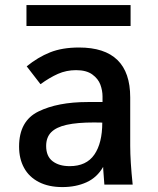

<svg xmlns="http://www.w3.org/2000/svg" viewBox="-20 -750 640 780"><path d="M57.5 -154.5Q57.5 -258.5 136 -297Q214.5 -335.5 336 -335.5H396.5V-358.5Q396.5 -382 387.8 -406Q379 -430 355 -447.5Q331 -465 289 -465Q249.5 -465 215.2 -449.8Q181 -434.5 144.5 -408L88.5 -480.5Q134 -517.5 183.2 -537.2Q232.5 -557 301 -557Q509 -557 509 -354.5V-157.5Q509 -95 519 0H404L399.5 -60.5L399 -72Q374.5 -29 331.5 -9.5Q288.5 10 233.5 10Q177.5 10 137.8 -10.5Q98 -31 77.8 -68Q57.5 -105 57.5 -154.5ZM395.5 -252 362 -252.5Q293.5 -252.5 251 -243Q208.5 -233.5 188 -212.8Q167.5 -192 167.5 -157Q167.5 -115 193.8 -95Q220 -75 263 -75Q331 -75 363.2 -121.8Q395.5 -168.5 395.5 -252ZM87.5 -729.5H510.5V-644.5H87.5Z"/></svg>

Font: JuliaMono SemiBold
Style: Regular
Weight: 600
Monospace: yes
Designer: cormullion
Foundry: corm
Version: Version 0.055; ttfautohint (v1.8.4)